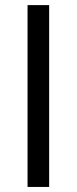

<svg xmlns="http://www.w3.org/2000/svg" viewBox="-20 -739 303 759"><path d="M174.3 -718.8V0H88.9V-718.8Z"/></svg>

Font: Inter Display Semi Bold
Style: Regular
Weight: 600
Designer: Rasmus Andersson
Foundry: rsms
Version: Version 4.000;git-37864ae